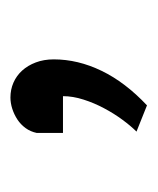

<svg xmlns="http://www.w3.org/2000/svg" viewBox="12 -174 294 357"><g transform="rotate(-90 158.5 5.0)"><path d="M90.3 -73.2Q92.8 -85 99.4 -94Q106 -103 115.2 -109.1Q124.5 -115.2 135.3 -118.7Q146 -122.1 156.2 -122.1Q170.9 -122.1 183.8 -116.5Q196.8 -110.8 206.3 -100.3Q215.8 -89.8 221.4 -75Q227.1 -60.1 227.1 -41.5Q227.1 3.4 205.8 47.4Q184.6 91.3 141.6 131.8L92.8 112.3Q103.5 101.6 115 85.9Q126.5 70.3 136.2 52Q146 33.7 152.3 13.9Q158.7 -5.9 158.7 -24.4H90.3Z"/></g></svg>

Font: Andika New Basic
Style: Regular
Weight: 400
Designer: Victor Gaultney, Annie Olsen, Julie Remington, Don Collingsworth, Eric Hays
Foundry: SIL International
Version: Version 5.500